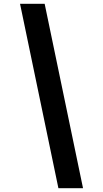

<svg xmlns="http://www.w3.org/2000/svg" viewBox="-20 -843 540 1006"><path d="M286 143 85 -823H214L415 143Z"/></svg>

Font: Iosevka Curly Slab Extrabold
Style: Italic
Weight: 800
Italic angle: -9°
Monospace: yes
Designer: Belleve Invis
Foundry: Belleve Invis
Version: Version 22.1.2; ttfautohint (v1.8.4)